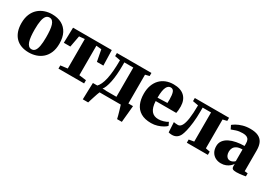

<svg xmlns="http://www.w3.org/2000/svg" viewBox="19 -1382 3379 2395"><g transform="rotate(30 1709.0 -184.5)"><path d="M22 -261.5Q22 -335.5 44.5 -389.5Q67 -443.5 106.2 -478.8Q145.5 -514 195.5 -531.2Q245.5 -548.5 300.5 -548.5Q381.5 -548.5 439.8 -517Q498 -485.5 529.8 -424.8Q561.5 -364 561.5 -275Q561.5 -200 538.8 -145.8Q516 -91.5 477 -56.8Q438 -22 387.8 -5.2Q337.5 11.5 282.5 11.5Q222.5 11.5 174.5 -6Q126.5 -23.5 92.5 -58.2Q58.5 -93 40.2 -144Q22 -195 22 -261.5ZM293.5 -40.5Q323 -40.5 341.5 -63.5Q360 -86.5 369 -135Q378 -183.5 378 -260Q378 -316 374 -359.8Q370 -403.5 360.2 -434Q350.5 -464.5 333.8 -480.5Q317 -496.5 292.5 -496.5Q262.5 -496.5 243.2 -473.8Q224 -451 214.5 -402.2Q205 -353.5 205 -276Q205 -220.5 209.5 -176.8Q214 -133 224.2 -102.8Q234.5 -72.5 251.5 -56.5Q268.5 -40.5 293.5 -40.5Z M706 0V-46L806 -59V-484L727.5 -476.5L697 -312.5H603L608.5 -533H1166.5L1172.5 -312.5H1079.5L1048 -476.5L973 -484V-59L1075.5 -46V0Z M1207 0V-52L1227 -54.5Q1250 -77 1267.2 -113.8Q1284.5 -150.5 1295.8 -202.2Q1307 -254 1312.8 -321.8Q1318.5 -389.5 1318.5 -474L1240.5 -488.5V-533H1737.5V-488.5L1679 -474V0ZM1305 -57H1508V-478H1379V-435Q1379 -364.5 1374 -304Q1369 -243.5 1359 -194.8Q1349 -146 1335.5 -111.2Q1322 -76.5 1305 -57ZM1160.5 180Q1161.5 149 1162.5 109Q1163.5 69 1165 25.5Q1166.5 -18 1168 -59.5H1352L1299 -1.5Q1293 10 1284.5 35Q1276 60 1266.5 89Q1257 118 1249.2 143Q1241.5 168 1238 180ZM1654.5 180Q1651.5 164 1644.5 138.2Q1637.5 112.5 1629.5 84.5Q1621.5 56.5 1614.2 33.2Q1607 10 1603 -1.5L1576 -59.5H1745.5Q1744 -44 1741.8 -19.2Q1739.5 5.5 1736.8 34.5Q1734 63.5 1731.2 91.8Q1728.5 120 1726.2 143.5Q1724 167 1723 180Z M2044.5 11.5Q1952.5 11.5 1895 -23Q1837.5 -57.5 1810.8 -119.2Q1784 -181 1784 -263Q1784 -330 1803.2 -383Q1822.5 -436 1857.5 -473Q1892.5 -510 1941.5 -529.5Q1990.5 -549 2050 -549Q2152.5 -549 2207 -498.2Q2261.5 -447.5 2263.5 -354.5Q2263.5 -320 2261.2 -295.5Q2259 -271 2255 -256H1958.5Q1960.5 -208.5 1970.8 -174.5Q1981 -140.5 1998.5 -118.8Q2016 -97 2041.2 -86.5Q2066.5 -76 2099 -76Q2133.5 -76 2171.5 -87.5Q2209.5 -99 2231 -114L2253 -67.5Q2238.5 -51.5 2206.8 -33Q2175 -14.5 2132.8 -1.5Q2090.5 11.5 2044.5 11.5ZM1957.5 -304 2097.5 -308.5Q2098 -322 2098.2 -334.2Q2098.5 -346.5 2099 -360Q2099 -426 2086.2 -461.8Q2073.5 -497.5 2037.5 -497.5Q2021 -497.5 2006.8 -488.2Q1992.5 -479 1981.2 -457.5Q1970 -436 1963.8 -398.5Q1957.5 -361 1957.5 -304Z M2343.5 8.5Q2327 8.5 2315 6.2Q2303 4 2294.5 1.5L2286.5 -142Q2296.5 -139.5 2314.2 -137.8Q2332 -136 2347.5 -136Q2378.5 -136 2399.8 -172Q2421 -208 2431.8 -282.5Q2442.5 -357 2443 -473.5L2362.5 -488V-533H2856V-488L2796 -473.5V-58.5L2858 -46V0H2555V-46L2628 -58.5V-478H2507V-431Q2507 -333 2498.2 -258.8Q2489.5 -184.5 2477.2 -134.8Q2465 -85 2453 -60.5Q2436 -26 2408.8 -8.8Q2381.5 8.5 2343.5 8.5Z M3049.5 11Q3005 11 2969.5 -8Q2934 -27 2913.8 -62.5Q2893.5 -98 2893.5 -147.5Q2893.5 -194 2918.5 -227.5Q2943.5 -261 2986.5 -282.5Q3029.5 -304 3084.2 -314.2Q3139 -324.5 3199 -325V-362Q3199 -391 3189.8 -411Q3180.5 -431 3159.5 -441.5Q3138.5 -452 3102.5 -452Q3049 -452 3008.5 -438.8Q2968 -425.5 2946 -416.5L2921 -467.5Q2935.5 -481 2968.5 -499.8Q3001.5 -518.5 3049.8 -532.8Q3098 -547 3157.5 -547Q3227.5 -547 3271.5 -526.2Q3315.5 -505.5 3336.8 -462.8Q3358 -420 3358 -353V-53L3403 -49V-5Q3392 -3 3370 0.8Q3348 4.5 3322.2 7.2Q3296.5 10 3273 10Q3236 10 3220.2 0.5Q3204.5 -9 3204.5 -39.5V-70.5Q3194 -52.5 3172.2 -33.2Q3150.5 -14 3119.8 -1.5Q3089 11 3049.5 11ZM3132 -75Q3147.5 -75 3167.2 -83.5Q3187 -92 3199 -106.5V-274.5Q3149 -274.5 3119.5 -259.8Q3090 -245 3077 -220.8Q3064 -196.5 3064 -167Q3064 -139 3072.5 -118.2Q3081 -97.5 3096.2 -86.2Q3111.5 -75 3132 -75Z"/></g></svg>

Font: Merriweather 72pt Black
Style: Regular
Weight: 900
Version: Version 2.100